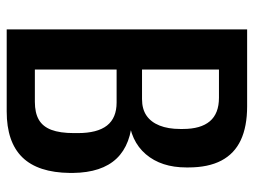

<svg xmlns="http://www.w3.org/2000/svg" viewBox="-110 -630 740 559"><g transform="rotate(90 259.5 -350.0)"><path d="M65 -700H289Q348 -700 387.5 -681.5Q427 -663 447 -625Q467 -587 467 -529V-523Q467 -450 428.5 -405Q390 -360 320 -355L319 -366Q400 -363 441 -320Q482 -277 483 -193V-184Q482 -91 437.5 -45.5Q393 0 304 0H65ZM276 -82Q308 -82 328 -93.5Q348 -105 357.5 -130Q367 -155 367 -196V-207Q367 -264 345 -292Q323 -320 278 -320H182V-82ZM268 -394Q297 -394 316 -407Q335 -420 345 -445Q355 -470 355 -505V-513Q355 -565 332.5 -591.5Q310 -618 264 -618H182V-394Z"/></g></svg>

Font: Pathway Extreme Condensed SemiBold
Style: Regular
Weight: 600
Width: 3
Version: Version 1.001;gftools[0.9.26]